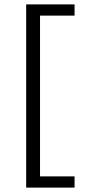

<svg xmlns="http://www.w3.org/2000/svg" viewBox="-20 -731 391 873"><path d="M319 -660H162V71H319V122H99V-711H319Z"/></svg>

Font: EauTestSC
Style: Regular
Weight: 400
Designer: Christian Thalmann (Catharsis Fonts)
Version: Version 0.001;PS 000.001;hotconv 1.0.88;makeotf.lib2.5.64775